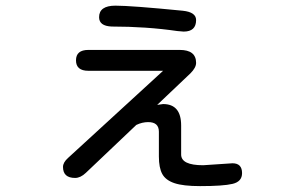

<svg xmlns="http://www.w3.org/2000/svg" viewBox="-20 -586 1040 665"><path d="M613.3 -548.8Q659.2 -543.9 659.2 -516.6Q659.2 -476.6 616.2 -476.6L593.8 -478.5Q487.3 -494.1 366.2 -494.1Q323.2 -496.1 323.2 -526.4Q323.2 -566.4 379.9 -566.4Q434.6 -566.4 613.3 -548.8ZM607.4 -151.4V-50.8Q607.4 -13.7 683.6 -13.7L785.2 -20.5Q818.4 -20.5 818.4 13.7Q818.4 43 785.6 50.8Q752.9 58.6 672.9 58.6Q614.3 58.6 584 48.3Q553.7 38.1 542 16.6Q530.3 -4.9 530.3 -43.9V-129.9Q530.3 -163.1 493.2 -163.1Q472.7 -163.1 452.1 -153.3L277.3 12.7Q258.8 30.3 240.2 30.3Q198.2 30.3 198.2 -7.8Q198.2 -23.4 215.8 -39.1L544.9 -340.8H286.1Q243.2 -340.8 243.2 -377Q243.2 -413.1 286.1 -413.1H602.5Q659.2 -413.1 659.2 -368.2Q659.2 -351.6 639.6 -332L524.4 -222.7L544.9 -225.6Q607.4 -225.6 607.4 -151.4Z"/></svg>

Font: jf-openhuninn-1.1
Style: Regular
Weight: 400
Designer: [Kosugi Maru]
      Designed by Motoya company      

      [Varela Round]
      Joe Prince(Latin component); Avraham Co
Foundry: justfont CO.,LTD.
Version: 1.1